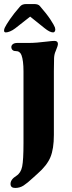

<svg xmlns="http://www.w3.org/2000/svg" viewBox="-42 -684 356 948"><path d="M10 224Q10 202 39 184Q61 170 67.5 138Q74 106 74 23V-332Q74 -385 64 -412Q60 -422 53 -427Q46 -432 34 -432Q25 -432 19.5 -437.5Q14 -443 14 -452Q14 -460 21.5 -466Q29 -472 44 -472H102Q136 -472 192 -479Q215 -482 227 -482Q244 -482 244 -467Q244 -458 233 -432Q226 -417 225 -397.5Q224 -378 224 -332V-18Q224 51 207 92Q190 133 143 174L122 193Q93 220 74.5 232Q56 244 33 244Q10 244 10 224ZM-22 -533Q-22 -540 -18 -548Q-12 -561 7.5 -589.5Q27 -618 57 -652Q67 -664 87 -664H127Q147 -664 155 -654Q189 -615 207 -587.5Q225 -560 229 -549Q231 -541 231 -539Q231 -532 228 -528Q225 -524 220 -524Q204 -524 178 -545L107 -602L33 -544Q20 -534 7.5 -529Q-5 -524 -13 -524Q-22 -524 -22 -533Z"/></svg>

Font: Raigarh
Style: Bold
Weight: 700
Designer: jaikishan Patel
Foundry: MagicType
Version: Version 1.000